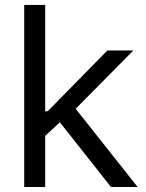

<svg xmlns="http://www.w3.org/2000/svg" viewBox="-20 -747 584 767"><path d="M76.7 0V-727.3H160.5V-302.6H170.5L409.1 -545.5H512.8L282.3 -312.5L529.8 0H423.3L219.1 -258.5L160.5 -204.2V0Z"/></svg>

Font: Inter Alia
Style: Regular
Weight: 400
Designer: Rasmus Andersson (Latin, Greek, Cyrillic etc.) and Evan from Shavian.info (Shavian, old style figures)
Foundry: Shavian.info
Version: Version 0.001;git-37ab20767